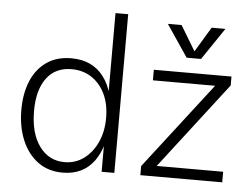

<svg xmlns="http://www.w3.org/2000/svg" viewBox="-53 -817 1176 904"><g transform="rotate(5 535.0 -365.0)"><path d="M274 20Q205 20 156 -16.5Q107 -53 81 -116Q55 -179 55 -258Q55 -335 79.5 -394Q104 -453 152 -486.5Q200 -520 269 -520Q368 -520 421.5 -450Q475 -380 475 -251Q475 -124 423 -52Q371 20 274 20ZM279 -30Q330 -30 370 -59.5Q410 -89 433 -139.5Q456 -190 456 -254Q456 -318 433.5 -366Q411 -414 370 -441.5Q329 -469 275 -469Q198 -469 156.5 -413Q115 -357 115 -258Q115 -153 159.5 -91.5Q204 -30 279 -30ZM457 0V-750H517V0ZM640 -43 954 -450H660V-500H1027V-458L713 -50H1027V0H640ZM707 -721H772L843 -603L914 -721H979L877 -570H809Z"/></g></svg>

Font: Moderustic Light
Style: Regular
Weight: 300
Designer: Tural Alisoy
Foundry: TAFT Foundry
Version: Version 2.120